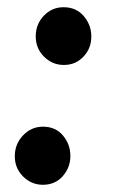

<svg xmlns="http://www.w3.org/2000/svg" viewBox="-20 -506 318 532"><path d="M233 -405Q233 -373 213 -351Q191 -326 157 -326Q125 -326 102 -349Q79 -372 79 -405Q79 -439 101.5 -462.5Q124 -486 156 -486Q191 -486 212 -461.5Q233 -437 233 -405ZM175 -74Q175 -42 154 -18Q133 6 99 6Q67 6 44 -17Q21 -40 21 -73Q21 -107 44 -131Q67 -155 99 -155Q134 -155 154.5 -130.5Q175 -106 175 -74Z"/></svg>

Font: Apparatus SIL
Style: Bold Italic
Weight: 700
Italic angle: -11°
Version: Version 1.0